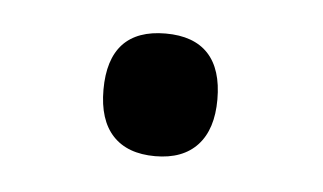

<svg xmlns="http://www.w3.org/2000/svg" viewBox="-26 -138 306 182"><g transform="rotate(5 126.5 -47.5)"><path d="M71.8 -48.3Q71.8 -77.1 85.4 -91.8Q99.1 -106.4 126 -106.4Q152.8 -106.4 166.5 -91.8Q180.2 -77.1 180.2 -48.3Q180.2 -20 166.3 -4.9Q152.3 10.3 126 10.3Q99.6 10.3 85.7 -4.6Q71.8 -19.5 71.8 -48.3Z"/></g></svg>

Font: Viking Open Sans
Style: Regular
Weight: 400
Foundry: Ascender Corporation
Version: Version 2.001